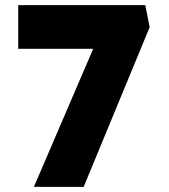

<svg xmlns="http://www.w3.org/2000/svg" viewBox="-20 -728 660 748"><path d="M112 0 387 -640 451 -538H51V-708H546L563 -622L306 0Z"/></svg>

Font: Lexend Exa ExtraBold
Style: Regular
Weight: 800
Designer: Bonnie Shaver-Troup, Thomas Jockin
Foundry: Lexend
Version: Version 1.007